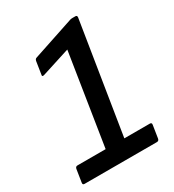

<svg xmlns="http://www.w3.org/2000/svg" viewBox="-163 -752 765 845"><g transform="rotate(-30 220.0 -329.5)"><path d="M17 0Q7 0 9 -11L19 -75Q21 -86 31 -86H174L247 -550L103 -504Q90 -500 93 -511L103 -575Q105 -585 113 -587L323 -657Q328 -659 336 -659H351Q360 -659 359 -649L269 -86H399Q409 -86 407 -75L397 -11Q395 0 385 0Z"/></g></svg>

Font: Sofia Sans Semi Condensed SemiBold
Style: Italic
Weight: 600
Italic angle: -9°
Version: Version 4.100